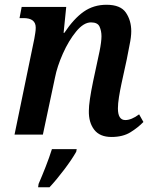

<svg xmlns="http://www.w3.org/2000/svg" viewBox="-20 -565 635 806"><path d="M448 10Q496 10 528 -10Q560 -30 582 -53L564 -85Q532 -61 506 -61Q475 -61 475 -110Q475 -130 479.5 -158Q484 -186 490 -214L512 -315Q517 -344 524 -377Q531 -410 531 -434Q531 -479 508.5 -512Q486 -545 427 -545Q373 -545 331.5 -516Q290 -487 250 -427H247L258 -536H71L62 -489H79Q130 -489 130 -449Q130 -438 128 -426Q126 -414 124 -402L41 0H160L211 -240Q220 -286 244 -340Q268 -394 299.5 -432.5Q331 -471 362 -471Q390 -471 398 -453Q406 -435 406 -413Q406 -390 398 -350Q390 -310 386 -294L371 -224Q353 -137 353 -100Q352 -51 375.5 -20.5Q399 10 448 10ZM140 221H188Q217 190 249.5 147Q282 104 300 72L302 61H198Q187 96 171.5 135.5Q156 175 142 207Z"/></svg>

Font: Noto Serif SemiCondensed Semi
Style: Italic
Weight: 600
Width: 4
Italic angle: -12°
Designer: Monotype Design Team
Foundry: Monotype Imaging Inc.
Version: Version 1.901